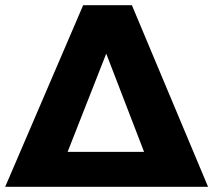

<svg xmlns="http://www.w3.org/2000/svg" viewBox="-25 -721 823 741"><path d="M484 -701 778 0H-5L296 -701ZM236 -135H531L385 -514Z"/></svg>

Font: Gontserrat
Style: Bold
Weight: 700
Designer: Julieta Ulanovsky
Foundry: Julieta Ulanovsky
Version: Version 6.001